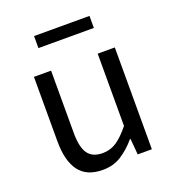

<svg xmlns="http://www.w3.org/2000/svg" viewBox="-135 -843 878 963"><g transform="rotate(-20 303.5 -361.5)"><path d="M250.7 13.4Q164.6 13.4 124.5 -40.9Q84.3 -95.1 84.3 -199.3V-543.4H175.7V-210.3Q175.7 -134.6 199.9 -100.3Q224.2 -66 278.3 -66Q319.9 -66 353 -88.1Q386 -110.1 424.5 -157.6V-543.4H515.9V0H440.4L432.9 -85.3H430.1Q392.1 -40.9 349.5 -13.7Q306.9 13.4 250.7 13.4ZM154.8 -671.3V-735.5H450.6V-671.3Z"/></g></svg>

Font: Shanggu Sans SC VF
Style: Regular
Weight: 250
Designer: GuiWonder
Version: Version 1.021